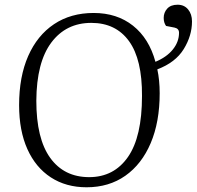

<svg xmlns="http://www.w3.org/2000/svg" viewBox="-20 -780 834 814"><path d="M347 14Q260 14 195.5 -28Q131 -70 96 -148Q61 -226 61 -334Q61 -455 99.5 -542.5Q138 -630 209 -677.5Q280 -725 377 -725Q476 -725 544 -671Q612 -617 639 -518Q687 -538 713 -570.5Q739 -603 739 -641Q739 -659 720 -663L684 -670Q674 -684 674 -704Q674 -727 689 -743.5Q704 -760 733 -760Q761 -760 777.5 -740Q794 -720 794 -689Q794 -629 759 -572Q724 -515 647 -486Q657 -440 657 -385Q657 -263 619 -173.5Q581 -84 511.5 -35Q442 14 347 14ZM358 -29Q463 -29 522.5 -114.5Q582 -200 582 -373Q583 -528 527 -605.5Q471 -683 367 -683Q260 -683 197.5 -599.5Q135 -516 134 -353Q134 -192 193 -110.5Q252 -29 358 -29Z"/></svg>

Font: Literata 36pt Light
Style: Italic
Weight: 300
Italic angle: -2°
Designer: Latin by Veronika Burian and Jose Scaglione. Greek by Irene Vlachou. Cyrillic by Vera Evstafieva
Foundry: TypeTogether
Version: Version 3.002